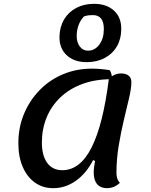

<svg xmlns="http://www.w3.org/2000/svg" viewBox="-20 -959 788 1004"><path d="M258 25Q204 25 163 -4Q122 -33 99 -86Q76 -139 76 -210Q76 -293 105.5 -363.5Q135 -434 187 -487.5Q239 -541 309 -570.5Q379 -600 460 -600Q506 -600 554 -592Q560 -582 563 -570Q566 -558 566 -545Q479 -545 411 -520Q343 -495 295.5 -449.5Q248 -404 223.5 -344Q199 -284 199 -213Q199 -145 227 -107Q255 -69 306 -69Q399 -69 459 -188Q519 -307 549 -545Q560 -559 577.5 -567Q595 -575 613 -575Q638 -575 652.5 -563.5Q667 -552 667 -530Q667 -497 655 -446.5Q643 -396 628 -333Q613 -270 601 -199Q589 -128 589 -55Q589 -20 607 -3Q591 12 574 18.5Q557 25 540 25Q506 25 488 4Q470 -17 470 -57Q470 -70 472 -85.5Q474 -101 477 -117L467 -122Q431 -52 376.5 -13.5Q322 25 258 25ZM433 -634Q368 -634 329 -670Q290 -706 291 -767Q292 -818 315 -857Q338 -896 378.5 -917.5Q419 -939 472 -939Q537 -939 576 -903.5Q615 -868 614 -806Q614 -756 591.5 -717Q569 -678 528 -656Q487 -634 433 -634ZM440 -694Q476 -694 499.5 -726Q523 -758 523 -807Q523 -880 466 -880Q454 -880 444 -879Q434 -878 419 -873Q400 -853 390.5 -826.5Q381 -800 381 -771Q381 -737 397.5 -715.5Q414 -694 440 -694Z"/></svg>

Font: Lemonada
Style: Regular
Weight: 400
Designer: Mohamed Gaber (Arabic), Eduardo Tunni (Latin)
Foundry: Kief Type Foundry
Version: Version 4.005